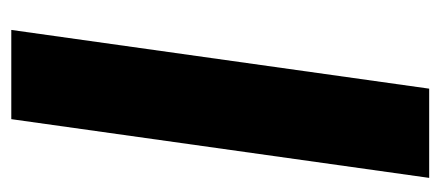

<svg xmlns="http://www.w3.org/2000/svg" viewBox="-240 -540 780 340"><g transform="rotate(90 150.0 -370.0)"><path d="M295 -740 191 0H33L137 -740Z"/></g></svg>

Font: Pathway Extreme 28pt
Style: Bold Italic
Weight: 700
Italic angle: -8°
Designer: Eduardo Rodriguez Tunni
Foundry: Eduardo Rodriguez Tunni
Version: Version 1.001;gftools[0.9.26]